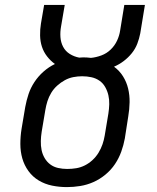

<svg xmlns="http://www.w3.org/2000/svg" viewBox="-20 -755 640 783"><path d="M253 8Q222 8 192.5 2Q163 -4 138 -19Q113 -34 96 -57.5Q79 -81 71 -109Q63 -137 63 -168Q63 -199 68 -230L83 -319Q88 -346 96.5 -371.5Q105 -397 120.5 -420.5Q136 -444 157.5 -463Q179 -482 204 -494Q186 -507 172 -525Q158 -543 151 -564.5Q144 -586 143.5 -610.5Q143 -635 147 -659L160 -735H244L229 -647Q225 -625 226.5 -603.5Q228 -582 237.5 -564Q247 -546 264.5 -535Q282 -524 303 -520Q307 -520 311 -520.5Q315 -521 320 -521Q327 -521 335 -520.5Q343 -520 351 -519Q372 -521 393.5 -529Q415 -537 431.5 -553Q448 -569 457.5 -589.5Q467 -610 470 -631L487 -735H571L552 -619Q548 -598 540 -577Q532 -556 517.5 -538Q503 -520 484.5 -506Q466 -492 445 -483Q467 -467 481.5 -444Q496 -421 502.5 -394Q509 -367 508.5 -338Q508 -309 503 -280L489 -190Q484 -163 474.5 -136.5Q465 -110 449 -86Q433 -62 410 -43Q387 -24 361 -12.5Q335 -1 307.5 3.5Q280 8 253 8ZM254 -66Q273 -66 291 -69Q309 -72 326 -80.5Q343 -89 357.5 -102.5Q372 -116 382 -132.5Q392 -149 398 -166.5Q404 -184 407 -202L422 -292Q425 -311 425.5 -330Q426 -349 422 -366.5Q418 -384 409 -400Q400 -416 385.5 -426Q371 -436 353 -440Q335 -444 315 -444Q297 -444 279 -440.5Q261 -437 244.5 -428Q228 -419 213.5 -406Q199 -393 189 -376.5Q179 -360 173.5 -342.5Q168 -325 165 -307L150 -218Q147 -199 146.5 -180Q146 -161 149.5 -143.5Q153 -126 162 -110.5Q171 -95 185 -84.5Q199 -74 217 -70Q235 -66 254 -66Z"/></svg>

Font: Iosevka Slab Extended Oblique
Style: Regular
Weight: 400
Width: 7
Italic angle: -9°
Monospace: yes
Designer: Belleve Invis
Foundry: Belleve Invis
Version: Version 11.1.0; ttfautohint (v1.8.3)